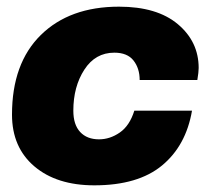

<svg xmlns="http://www.w3.org/2000/svg" viewBox="-20 -546 616 576"><path d="M263 10Q150 10 83 -47Q16 -104 16 -202Q16 -356 102.5 -441Q189 -526 337 -526Q451 -526 513.5 -473.5Q576 -421 576 -342Q576 -330 572 -306H399Q399 -341 380.5 -364.5Q362 -388 323 -388Q266 -388 233 -337Q200 -286 200 -214Q200 -172 220.5 -150Q241 -128 277 -128Q310 -128 339.5 -148.5Q369 -169 383 -214H556Q538 -109 466 -49.5Q394 10 263 10Z"/></svg>

Font: Creato Display Black
Style: Italic
Weight: 900
Italic angle: -10°
Version: Version 1.000